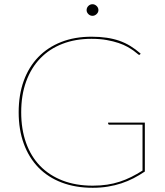

<svg xmlns="http://www.w3.org/2000/svg" viewBox="-20 -882 780 910"><path d="M666.5 -69Q640.5 -51.5 613 -37.2Q585.5 -23 555.2 -13Q525 -3 491.2 2.5Q457.5 8 419.5 8Q337.5 8 272.5 -16.8Q207.5 -41.5 162.2 -88Q117 -134.5 92.8 -200.8Q68.5 -267 68.5 -350Q68.5 -432.5 92.5 -498.8Q116.5 -565 161.5 -611.5Q206.5 -658 270.2 -683Q334 -708 413.5 -708Q452.5 -708 485 -703.2Q517.5 -698.5 545.5 -688.8Q573.5 -679 598.2 -663.8Q623 -648.5 646.5 -628L644.5 -625Q643 -622 639.5 -622Q637 -622 630.8 -627.8Q624.5 -633.5 613 -641.8Q601.5 -650 584 -660Q566.5 -670 542 -678.2Q517.5 -686.5 485.8 -692.2Q454 -698 413.5 -698Q337.5 -698 276 -674.2Q214.5 -650.5 171 -605.5Q127.5 -560.5 104 -496Q80.5 -431.5 80.5 -350Q80.5 -269.5 103.5 -205Q126.5 -140.5 170.2 -95.5Q214 -50.5 277 -26.2Q340 -2 419.5 -2Q456.5 -2 487.8 -6.8Q519 -11.5 547.2 -20.8Q575.5 -30 602 -43.2Q628.5 -56.5 655.5 -73.5V-291H498.5Q496 -291 494.2 -292.8Q492.5 -294.5 492.5 -296V-301H666.5ZM446.5 -834Q446.5 -823.5 437.8 -815.2Q429 -807 418.5 -807Q407 -807 398.8 -815.2Q390.5 -823.5 390.5 -834Q390.5 -845.5 398.8 -853.8Q407 -862 418.5 -862Q429 -862 437.8 -853.8Q446.5 -845.5 446.5 -834Z"/></svg>

Font: Lato Hairline
Style: Regular
Weight: 100
Designer: Lukasz Dziedzic
Foundry: tyPoland Lukasz Dziedzic
Version: Version 2.007; 2014-02-27